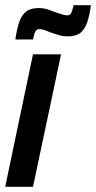

<svg xmlns="http://www.w3.org/2000/svg" viewBox="-30 -719 370 739"><path d="M-10 0 97 -510H205L97 0ZM29 -567Q35 -607 44 -634Q53 -661 70.5 -674.5Q88 -688 119 -688Q138 -688 154.5 -682.5Q171 -677 186 -671Q198 -667 209 -663.5Q220 -660 229 -660Q240 -660 244.5 -669.5Q249 -679 253 -699H320Q315 -661 306 -634Q297 -607 280 -593Q263 -579 232 -579Q212 -579 196.5 -584Q181 -589 165 -594Q153 -599 142.5 -603Q132 -607 121 -607Q111 -607 106 -597.5Q101 -588 97 -567Z"/></svg>

Font: Saira ExtraCondensed
Style: Bold Italic
Weight: 700
Width: 2
Italic angle: -12°
Designer: Hector Gatti with collaboration of the Omnibus-Type team
Foundry: Omnibus-Type
Version: Version 1.101